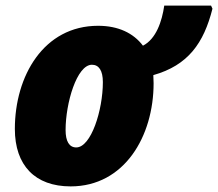

<svg xmlns="http://www.w3.org/2000/svg" viewBox="-20 -655 778 685"><path d="M232 10C424 10 528 -169 528 -358C528 -368 527 -377 527 -387C651 -422 707 -501 738 -624L733 -635H566C558 -579 537 -516 490 -492C456 -537 402 -563 330 -563C136 -563 33 -384 33 -195C33 -65 105 10 232 10ZM252 -129C227 -129 214 -151 214 -191C214 -287 254 -424 308 -424C333 -424 347 -403 347 -362C347 -262 305 -129 252 -129Z"/></svg>

Font: Noto Sans SemiCondensed Black
Style: Italic
Weight: 900
Width: 4
Italic angle: -12°
Designer: Monotype Design Team
Foundry: Monotype Imaging Inc.
Version: Version 2.013